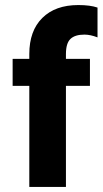

<svg xmlns="http://www.w3.org/2000/svg" viewBox="-20 -740 406 760"><path d="M336 -400H241V0H96V-400H30V-507H96V-526Q96 -618 147.5 -669Q199 -720 290 -720Q337 -720 366 -710V-592Q338 -603 314 -603Q277 -603 259 -586Q241 -569 241 -526V-507H336Z"/></svg>

Font: Hind Guntur
Style: Bold
Weight: 700
Designer: Manushi Parikh, Hitesh Malaviya
Foundry: Indian Type Foundry
Version: Version 1.002;PS 1.0;hotconv 1.0.86;makeotf.lib2.5.63406; tt